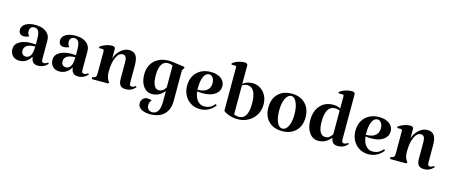

<svg xmlns="http://www.w3.org/2000/svg" viewBox="-43 -1006 3973 1689"><g transform="rotate(15 1943.5 -162.0)"><path d="M88 -209Q67 -209 55 -221.5Q43 -234 43 -257Q43 -291 76.5 -311.5Q110 -332 164 -332Q228 -332 264.5 -304Q301 -276 301 -228V-55Q301 -27 321 -27Q340 -27 358 -42L366 -32Q329 9 278 9Q248 9 232.5 -6Q217 -21 214 -53H210Q194 -24 167.5 -7.5Q141 9 107 9Q69 9 46 -14.5Q23 -38 23 -76Q23 -119 64 -144Q105 -169 175 -169Q188 -169 212 -167V-217Q212 -266 200 -287.5Q188 -309 161 -309Q142 -309 131 -297Q120 -285 120 -266Q120 -236 138 -221Q117 -209 88 -209ZM212 -148Q162 -148 137 -131.5Q112 -115 112 -85Q112 -65 123 -53Q134 -41 153 -41Q212 -41 212 -148Z M453 -209Q432 -209 420 -221.5Q408 -234 408 -257Q408 -291 441.5 -311.5Q475 -332 529 -332Q593 -332 629.5 -304Q666 -276 666 -228V-55Q666 -27 686 -27Q705 -27 723 -42L731 -32Q694 9 643 9Q613 9 597.5 -6Q582 -21 579 -53H575Q559 -24 532.5 -7.5Q506 9 472 9Q434 9 411 -14.5Q388 -38 388 -76Q388 -119 429 -144Q470 -169 540 -169Q553 -169 577 -167V-217Q577 -266 565 -287.5Q553 -309 526 -309Q507 -309 496 -297Q485 -285 485 -266Q485 -236 503 -221Q482 -209 453 -209ZM577 -148Q527 -148 502 -131.5Q477 -115 477 -85Q477 -65 488 -53Q499 -41 518 -41Q577 -41 577 -148Z M1120 -27Q1139 -27 1157 -42L1165 -32Q1128 9 1078 9Q1042 9 1026.5 -9.5Q1011 -28 1011 -70V-223Q1011 -281 974 -281Q938 -281 915.5 -232Q893 -183 893 -104Q893 -74 898 -55.5Q903 -37 914 -20L922 -10L914 0H769L763 -17L777 -20Q793 -24 798 -32.5Q803 -41 803 -66V-261Q803 -280 790 -280H758L755 -291Q775 -308 805 -319Q835 -330 865 -330Q878 -330 885.5 -324Q893 -318 893 -308V-222Q907 -269 943 -300.5Q979 -332 1019 -332Q1062 -332 1081.5 -304Q1101 -276 1101 -215V-57Q1101 -27 1120 -27Z M1353 144Q1423 144 1423 30V-67Q1398 -38 1371 -24Q1344 -10 1311 -10Q1262 -10 1231.5 -51Q1201 -92 1201 -159Q1201 -239 1250 -285.5Q1299 -332 1382 -332Q1404 -332 1430.5 -328Q1457 -324 1463 -323Q1505 -317 1521 -315L1529 -307L1521 -295Q1512 -283 1512 -270V0Q1512 79 1466.5 122.5Q1421 166 1340 166Q1290 166 1259 147Q1228 128 1228 97Q1228 70 1244 53.5Q1260 37 1286 37Q1305 37 1323 45Q1305 63 1305 94Q1305 116 1318.5 130Q1332 144 1353 144ZM1422 -100V-299Q1399 -309 1378 -309Q1340 -309 1320.5 -275.5Q1301 -242 1301 -178Q1301 -120 1316 -89Q1331 -58 1359 -58Q1399 -58 1422 -100Z M1876 -70 1888 -61Q1865 -28 1829.5 -9.5Q1794 9 1752 9Q1706 9 1669.5 -13Q1633 -35 1612 -73.5Q1591 -112 1591 -161Q1591 -239 1638.5 -285.5Q1686 -332 1765 -332Q1821 -332 1856.5 -305.5Q1892 -279 1892 -237Q1892 -189 1851.5 -160.5Q1811 -132 1741 -132Q1713 -132 1690 -136Q1695 -84 1720 -54Q1745 -24 1782 -24Q1811 -24 1833 -34.5Q1855 -45 1876 -70ZM1688 -166V-150Q1699 -150 1715 -152Q1757 -157 1779.5 -179.5Q1802 -202 1802 -239Q1802 -269 1788.5 -288.5Q1775 -308 1754 -308Q1723 -308 1705.5 -270.5Q1688 -233 1688 -166Z M2284 -174Q2284 -122 2259.5 -80.5Q2235 -39 2192 -15Q2149 9 2096 9Q2060 9 2024 -2Q1988 -13 1965 -32V-427Q1965 -435 1962 -438Q1959 -441 1952 -441H1921L1918 -451Q1937 -469 1967.5 -479.5Q1998 -490 2028 -490Q2041 -490 2048.5 -484.5Q2056 -479 2056 -469V-301Q2071 -316 2093.5 -324Q2116 -332 2142 -332Q2182 -332 2214.5 -311.5Q2247 -291 2265.5 -255Q2284 -219 2284 -174ZM2184 -157Q2184 -228 2163.5 -265.5Q2143 -303 2103 -303Q2078 -303 2056 -288V-24Q2078 -14 2101 -14Q2184 -14 2184 -157Z M2500 -332Q2578 -332 2624 -285.5Q2670 -239 2670 -161Q2670 -83 2624 -37Q2578 9 2500 9Q2422 9 2376.5 -37Q2331 -83 2331 -161Q2331 -240 2376.5 -286Q2422 -332 2500 -332ZM2502 -311Q2470 -311 2450 -269.5Q2430 -228 2430 -161Q2430 -93 2448.5 -53Q2467 -13 2498 -13Q2529 -13 2549 -53.5Q2569 -94 2569 -159Q2569 -226 2550 -268.5Q2531 -311 2502 -311Z M3098 -32Q3061 9 3011 9Q2980 9 2965 -4.5Q2950 -18 2945 -49Q2919 -19 2891 -5Q2863 9 2829 9Q2779 9 2747.5 -35Q2716 -79 2716 -149Q2716 -233 2760 -282.5Q2804 -332 2880 -332Q2915 -332 2944 -316V-427Q2944 -441 2931 -441H2897L2893 -451Q2913 -469 2944 -479.5Q2975 -490 3005 -490Q3018 -490 3026 -484.5Q3034 -479 3034 -469V-57Q3034 -27 3053 -27Q3072 -27 3090 -42ZM2944 -81V-296Q2924 -306 2900 -306Q2816 -306 2816 -161Q2816 -102 2832.5 -70.5Q2849 -39 2881 -39Q2919 -39 2944 -81Z M3409 -70 3421 -61Q3398 -28 3362.5 -9.5Q3327 9 3285 9Q3239 9 3202.5 -13Q3166 -35 3145 -73.5Q3124 -112 3124 -161Q3124 -239 3171.5 -285.5Q3219 -332 3298 -332Q3354 -332 3389.5 -305.5Q3425 -279 3425 -237Q3425 -189 3384.5 -160.5Q3344 -132 3274 -132Q3246 -132 3223 -136Q3228 -84 3253 -54Q3278 -24 3315 -24Q3344 -24 3366 -34.5Q3388 -45 3409 -70ZM3221 -166V-150Q3232 -150 3248 -152Q3290 -157 3312.5 -179.5Q3335 -202 3335 -239Q3335 -269 3321.5 -288.5Q3308 -308 3287 -308Q3256 -308 3238.5 -270.5Q3221 -233 3221 -166Z M3836 -27Q3855 -27 3873 -42L3881 -32Q3844 9 3794 9Q3758 9 3742.5 -9.5Q3727 -28 3727 -70V-223Q3727 -281 3690 -281Q3654 -281 3631.5 -232Q3609 -183 3609 -104Q3609 -74 3614 -55.5Q3619 -37 3630 -20L3638 -10L3630 0H3485L3479 -17L3493 -20Q3509 -24 3514 -32.5Q3519 -41 3519 -66V-261Q3519 -280 3506 -280H3474L3471 -291Q3491 -308 3521 -319Q3551 -330 3581 -330Q3594 -330 3601.5 -324Q3609 -318 3609 -308V-222Q3623 -269 3659 -300.5Q3695 -332 3735 -332Q3778 -332 3797.5 -304Q3817 -276 3817 -215V-57Q3817 -27 3836 -27Z"/></g></svg>

Font: Katibeh
Style: Regular
Weight: 400
Designer: Arabic design by Kourosh Beigpour, Latin design by Eduardo Tunni, engineering by Lasse Fister
Version: Version 1.0010g